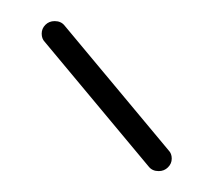

<svg xmlns="http://www.w3.org/2000/svg" viewBox="-20 -538 201 181"><path d="M19.3 -506.3Q19.3 -511.1 22.8 -514.6Q26.3 -518.1 31.5 -518.1Q37.4 -518.1 40.7 -514.1L138.9 -396.3Q141.9 -393.3 141.9 -388.5Q141.9 -383.7 138.3 -380.2Q134.8 -376.7 129.6 -376.7Q123.7 -376.7 120.4 -380.7L22.2 -498.5Q19.3 -501.5 19.3 -506.3Z"/></svg>

Font: 26F Galaxy Sans Thin
Style: Regular
Weight: 100
Designer: C₂₉H₂₅N₃O₅
Version: Version 1.100